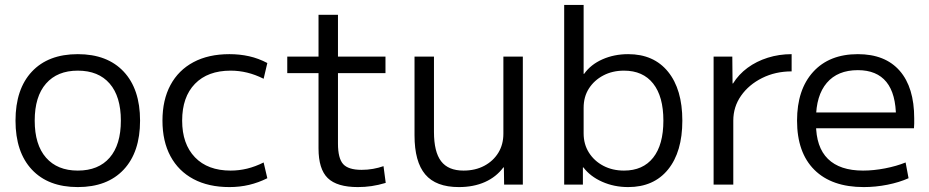

<svg xmlns="http://www.w3.org/2000/svg" viewBox="-20 -750 3775 780"><path d="M296 10Q176 10 109.5 -61Q43 -132 43 -260Q43 -388 109.5 -459Q176 -530 296 -530Q416 -530 482.5 -459Q549 -388 549 -260Q549 -132 482.5 -61Q416 10 296 10ZM296 -57Q380 -57 425.5 -109.5Q471 -162 471 -260Q471 -358 425.5 -410.5Q380 -463 296 -463Q213 -463 167 -410.5Q121 -358 121 -260Q121 -162 167 -109.5Q213 -57 296 -57Z M912 10Q827 10 766 -22.5Q705 -55 672.5 -115.5Q640 -176 640 -260Q640 -344 672.5 -404.5Q705 -465 766 -497.5Q827 -530 912 -530Q954 -530 992 -521.5Q1030 -513 1066 -494L1051 -430Q1017 -447 984 -455Q951 -463 917 -463Q824 -463 772 -409.5Q720 -356 720 -260Q720 -165 772 -111Q824 -57 917 -57Q951 -57 984 -65Q1017 -73 1051 -90L1066 -26Q1030 -8 992 1Q954 10 912 10Z M1434 10Q1349 10 1311.5 -26.5Q1274 -63 1274 -147V-453H1147V-520H1274V-690H1353V-520H1546V-453H1353V-167Q1353 -107 1374 -83.5Q1395 -60 1449 -60Q1473 -60 1495.5 -64Q1518 -68 1538 -75L1547 -7Q1517 2 1489.5 6Q1462 10 1434 10Z M1844 10Q1751 10 1707.5 -41.5Q1664 -93 1664 -200V-520H1743V-214Q1743 -133 1772 -95Q1801 -57 1863 -57Q1911 -57 1947.5 -76.5Q1984 -96 2004.5 -129.5Q2025 -163 2025 -207V-520H2104V0H2028L2027 -70H2025Q1996 -31 1950 -10.5Q1904 10 1844 10Z M2532 10Q2475 10 2426.5 -11.5Q2378 -33 2350 -70H2348V0H2272V-730H2351V-450H2353Q2380 -488 2427.5 -509Q2475 -530 2532 -530Q2636 -530 2694 -458.5Q2752 -387 2752 -260Q2752 -133 2694 -61.5Q2636 10 2532 10ZM2515 -57Q2592 -57 2633.5 -109.5Q2675 -162 2675 -260Q2675 -358 2633.5 -410.5Q2592 -463 2515 -463Q2468 -463 2431 -443.5Q2394 -424 2372.5 -390.5Q2351 -357 2351 -312V-208Q2351 -164 2372.5 -130Q2394 -96 2431 -76.5Q2468 -57 2515 -57Z M2879 0V-520H2955L2956 -411H2958Q2981 -448 3017 -474.5Q3053 -501 3099 -515.5Q3145 -530 3196 -530V-460Q3130 -460 3076 -433Q3022 -406 2990.5 -361Q2959 -316 2959 -260V0Z M3489 10Q3359 10 3288.5 -60Q3218 -130 3218 -260Q3218 -386 3283.5 -458Q3349 -530 3465 -530Q3576 -530 3635 -462.5Q3694 -395 3694 -269Q3694 -259 3694 -248Q3694 -237 3693 -229H3261V-293H3635L3620 -272Q3620 -369 3581 -417Q3542 -465 3465 -465Q3383 -465 3339 -413.5Q3295 -362 3295 -267V-247Q3295 -152 3343.5 -104.5Q3392 -57 3486 -57Q3529 -57 3575.5 -66Q3622 -75 3659 -90L3671 -26Q3633 -9 3585 0.5Q3537 10 3489 10Z"/></svg>

Font: M PLUS 1
Style: Regular
Weight: 400
Designer: Coji Morishita
Foundry: UNDERFOREST DESIGN
Version: Version 1.001